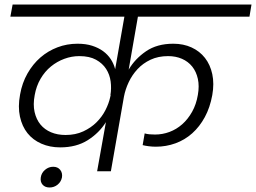

<svg xmlns="http://www.w3.org/2000/svg" viewBox="-20 -760 1136 852"><path d="M450 -218Q420 -170 369.5 -138Q319 -106 247 -106Q201 -106 163.5 -122.5Q126 -139 102 -169Q78 -199 68.5 -242.5Q59 -286 69 -340Q78 -392 102 -434Q126 -476 159.5 -505Q193 -534 235 -550Q277 -566 324 -566Q361 -566 389 -557Q417 -548 437.5 -533Q458 -518 471.5 -497.5Q485 -477 491 -453L532 -686H26L36 -740H1096L1087 -686H592L551 -451Q579 -499 628 -532.5Q677 -566 749 -566Q794 -566 830 -549.5Q866 -533 889.5 -503Q913 -473 922 -431Q931 -389 922 -338Q912 -283 889 -240.5Q866 -198 833 -168.5Q800 -139 758.5 -124Q717 -109 672 -109Q656 -109 640.5 -111Q625 -113 613 -116L622 -168Q632 -165 644 -164Q656 -163 668 -163Q701 -163 732 -174.5Q763 -186 788.5 -208.5Q814 -231 832.5 -264Q851 -297 858 -339Q865 -378 858 -410Q851 -442 833 -464.5Q815 -487 787.5 -499Q760 -511 726 -511Q682 -511 648 -495Q614 -479 590 -453Q566 -427 551 -395Q536 -363 530 -331L472 0H411ZM271 -161Q315 -161 349.5 -177Q384 -193 408.5 -217.5Q433 -242 448 -271.5Q463 -301 469 -329L471 -338H470Q475 -368 471 -398.5Q467 -429 451 -454Q435 -479 406 -495Q377 -511 332 -511Q298 -511 265.5 -499Q233 -487 206 -465Q179 -443 160 -410.5Q141 -378 134 -338Q126 -296 133.5 -263Q141 -230 159.5 -207.5Q178 -185 206.5 -173Q235 -161 271 -161ZM200 72Q180 72 169 59.5Q158 47 161 27Q164 7 180 -6.5Q196 -20 216 -20Q236 -20 247 -6.5Q258 7 255 27Q251 47 235.5 59.5Q220 72 200 72Z"/></svg>

Font: SVN-Poppins Light
Style: Italic
Weight: 300
Italic angle: -10°
Designer: Ninad Kale (Devanagari), Jonny Pinhorn (Latin)
Foundry: Indian Type Foundry
Version: Version 3.002 2017; ttfautohint (v1.8.3)